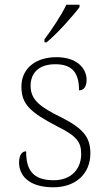

<svg xmlns="http://www.w3.org/2000/svg" viewBox="-20 -786 455 816"><path d="M169 -619V-606H178C222 -642 293 -721 318 -756V-766H262C241 -721 198 -657 169 -619ZM207 10C300 10 364 -46 364 -134C364 -199 339 -238 237 -289C154 -330 110 -360 110 -421C110 -474 143 -513 215 -513C280 -513 316 -484 316 -402C337 -402 348 -419 348 -447C348 -492 311 -543 220 -543C129 -543 71 -493 71 -418C71 -342 110 -308 223 -249C309 -207 325 -180 325 -131C325 -70 285 -20 208 -20C116 -20 91 -68 91 -143C75 -143 61 -129 61 -95C61 -45 97 10 207 10Z"/></svg>

Font: Noto Serif Sinhala ExtraLight
Style: Regular
Weight: 200
Designer: Jelle Bosma - Monotype Design Team
Foundry: Monotype Imaging Inc.
Version: Version 2.007